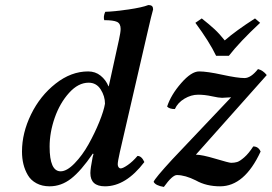

<svg xmlns="http://www.w3.org/2000/svg" viewBox="-20 -718 1062 750"><path d="M173.8 -145Q173.8 -48.8 216.8 -48.8Q241.2 -48.8 271.5 -80.1Q301.8 -111.3 325.9 -154.5Q350.1 -197.8 367.9 -241.7Q385.7 -285.6 390.1 -313Q390.1 -342.3 373.3 -368.7Q356.4 -395 326.2 -395Q285.6 -395 249.8 -355.2Q213.9 -315.4 193.8 -258.1Q173.8 -200.7 173.8 -145ZM65.9 -126Q65.9 -198.7 101.3 -271.2Q136.7 -343.8 197.3 -391.4Q257.8 -439 324.2 -439Q352.5 -439 373 -422.4Q393.6 -405.8 403.8 -380.9H404.8L444.8 -563Q451.2 -592.3 451.2 -605Q451.2 -626 437 -632.6Q422.9 -639.2 387.2 -639.2Q382.8 -653.3 391.1 -671.9Q426.8 -672.9 481.4 -680.9Q536.1 -689 559.1 -698.2Q570.3 -698.2 574.2 -693.8Q578.1 -689.5 578.1 -681.2Q573.2 -666 554.2 -583L448.2 -124Q439.9 -86.9 439.9 -76.2Q439.9 -68.8 443.4 -64.5Q446.8 -60.1 451.2 -60.1Q460 -60.1 479.2 -73.5Q498.5 -86.9 517.1 -108.9Q533.2 -108.9 543.9 -85Q471.7 9.8 390.1 9.8Q333 9.8 333 -42Q333 -59.1 341.8 -104L345.2 -116.2L342.8 -118.2Q296.4 -50.3 257.8 -20.3Q219.2 9.8 173.8 9.8Q144.5 9.8 122.6 -2Q100.6 -13.7 88.9 -33.7Q77.1 -53.7 71.5 -76.7Q65.9 -99.6 65.9 -126ZM580.1 -7.8Q585 -21.5 652.8 -95.2L882.8 -337.9Q856.4 -335.9 847.2 -335.9Q835 -335.9 807.4 -342Q779.8 -348.1 753.9 -348.1Q726.6 -348.1 700.4 -332.5Q674.3 -316.9 663.1 -292Q641.6 -292 632.8 -301.8Q647.9 -347.7 687.7 -393.3Q727.5 -439 757.8 -439Q789.1 -439 848.4 -426Q907.7 -413.1 935.1 -413.1Q960 -413.1 987.8 -448.2Q1007.3 -443.4 1022 -424.8L745.1 -113.8Q768.6 -113.8 821.8 -97.9Q875 -82 882.8 -82Q896 -82 906.5 -85.2Q917 -88.4 934.3 -103.5Q951.7 -118.7 969.2 -146Q989.3 -146 998 -126Q935.1 9.8 839.8 9.8Q785.6 9.8 745.1 -13.2Q703.1 -34.2 670.9 -34.2Q653.3 -34.2 620.1 12.2Q587.4 6.8 580.1 -7.8ZM874 -500H824.2Q798.3 -554.2 743.2 -628.9L768.1 -646Q798.3 -622.1 817.9 -604Q837.4 -585.9 857.9 -560.1Q900.9 -597.7 976.1 -646L996.1 -628.9Q916 -554.2 874 -500Z"/></svg>

Font: Common Serif SemiBold
Style: Italic
Weight: 600
Italic angle: -12°
Designer: Philipp H. Poll, Khaled Hosny
Foundry: Stefan Peev, Context Ltd.
Version: Version 1.026